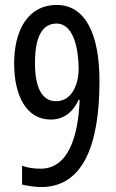

<svg xmlns="http://www.w3.org/2000/svg" viewBox="-20 -744 469 774"><path d="M381 -417C381 -614 320 -724 209 -724C92 -724 37 -621 37 -488C37 -362 84 -262 185 -262C236 -262 275 -292 297 -342H301C296 -198 257 -64 144 -64C114 -64 90 -68 69 -76V0C88 5 122 10 146 10C310 10 381 -150 381 -417ZM208 -649C281 -649 297 -534 297 -467C297 -401 268 -336 206 -336C150 -336 121 -389 121 -490C121 -597 151 -649 208 -649Z"/></svg>

Font: Noto Sans Ethiopic ExtCond
Style: Regular
Weight: 400
Width: 2
Designer: Monotype Design Team
Foundry: Monotype Imaging Inc.
Version: Version 2.102